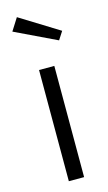

<svg xmlns="http://www.w3.org/2000/svg" viewBox="-111 -736 438 776"><g transform="rotate(-15 108.0 -347.5)"><path d="M140.1 0H76.2V-465.3H140.1ZM207.5 -594.2 185.5 -560.1 12.2 -643.1 44.9 -694.8Z"/></g></svg>

Font: Spartan MB
Style: Regular
Weight: 400
Designer: Matt Bailey, Mirko Velimirovic
Foundry: Matt Bailey
Version: Version 1.005